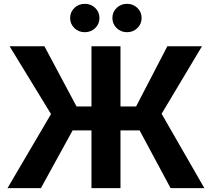

<svg xmlns="http://www.w3.org/2000/svg" viewBox="-20 -965 1087 985"><path d="M598.1 -727.5V0H449.2V-727.5ZM18.6 0 241.7 -379.9 29.3 -727.5H208L372.6 -418.9H678.2L838.4 -727.5H1016.1L809.1 -381.3L1028.3 0H855L696.3 -295.9H352.5L189.9 0ZM631.8 -799.8Q600.1 -799.8 578.4 -821Q556.6 -842.3 556.6 -872.6Q556.6 -903.3 578.4 -924.3Q600.1 -945.3 631.8 -945.3Q663.1 -945.3 684.8 -924.3Q706.5 -903.3 706.5 -872.6Q706.5 -842.3 684.8 -821Q663.1 -799.8 631.8 -799.8ZM415 -799.8Q383.3 -799.8 361.6 -821Q339.8 -842.3 339.8 -872.6Q339.8 -903.3 361.6 -924.3Q383.3 -945.3 415 -945.3Q446.8 -945.3 468.5 -924.3Q490.2 -903.3 490.2 -872.6Q490.2 -842.3 468.5 -821Q446.8 -799.8 415 -799.8Z"/></svg>

Font: Inter 20pt
Style: Bold
Weight: 700
Version: Version 4.001;git-66647c0bb